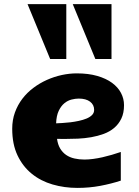

<svg xmlns="http://www.w3.org/2000/svg" viewBox="-20 -895 673 929"><path d="M564.5 -21Q518.6 -5.9 465.3 4.2Q412.1 14.2 354.5 14.2Q291.5 14.2 234.4 -2.4Q177.2 -19 133.8 -54.2Q90.3 -89.4 64.7 -143.3Q39.1 -197.3 39.1 -272Q39.1 -314.5 52.2 -350.8Q65.4 -387.2 88.1 -417Q110.8 -446.8 141.4 -469.7Q171.9 -492.7 206.8 -508.3Q241.7 -523.9 278.8 -532Q315.9 -540 351.6 -540Q407.7 -540 450.7 -527.6Q493.7 -515.1 522.2 -494.1Q550.8 -473.1 565.4 -445.3Q580.1 -417.5 580.1 -386.2Q580.1 -348.1 567.1 -321.3Q554.2 -294.4 532.5 -276.1Q510.7 -257.8 482.2 -247.3Q453.6 -236.8 421.9 -231.2Q390.1 -225.6 357.2 -224.1Q324.2 -222.7 294.4 -222.7Q284.2 -222.7 274.7 -222.9Q265.1 -223.1 255.9 -223.1Q259.8 -195.3 271.2 -176.3Q282.7 -157.2 300 -145.3Q317.4 -133.3 340.1 -128.2Q362.8 -123 388.7 -123Q408.2 -123 430.4 -126Q452.6 -128.9 475.3 -134Q498 -139.2 520.8 -145.8Q543.5 -152.3 564.5 -159.7ZM251.5 -298.3Q263.2 -298.8 281.5 -299.8Q299.8 -300.8 320.3 -303.2Q340.8 -305.7 361.3 -310.1Q381.8 -314.5 398.4 -321.3Q415 -328.1 425.3 -338.4Q435.5 -348.6 435.5 -363.3Q435.5 -388.2 415.8 -403.1Q396 -418 360.8 -418Q344.7 -418 326.2 -413.3Q307.6 -408.7 291.5 -395.5Q275.4 -382.3 264.2 -358.9Q252.9 -335.4 251.5 -298.3ZM441.4 -609.4 332 -875H519.5V-609.4ZM222.7 -609.4 113.3 -875H300.8V-609.4Z"/></svg>

Font: Candal
Style: Regular
Weight: 400
Designer: vernon adams
Foundry: vernon adams
Version: Version 1.000